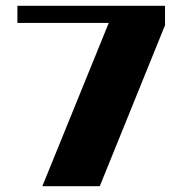

<svg xmlns="http://www.w3.org/2000/svg" viewBox="-20 -642 631 662"><path d="M549 -622V-555L324 0H126L355 -563H40V-622Z"/></svg>

Font: Sarpanch ExtraBold
Style: Regular
Weight: 800
Designer: Manushi Parikh (Devanagari and Latin), Jyotish Sonowal (Devanagari)
Foundry: Indian Type Foundry
Version: Version 2.004;PS 1.0;hotconv 1.0.78;makeotf.lib2.5.61930; tt